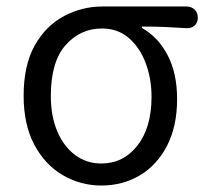

<svg xmlns="http://www.w3.org/2000/svg" viewBox="-20 -560 644 593"><path d="M293 13Q229 13 174 -19Q119 -51 86 -113Q53 -175 53 -264Q53 -359 87.5 -420Q122 -481 178 -510.5Q234 -540 297 -540H556Q571 -540 581 -530.5Q591 -521 591 -505Q591 -490 581 -481Q571 -472 556 -473Q522 -475 492.5 -476.5Q463 -478 418 -478V-474Q469 -445 498 -389Q527 -333 527 -254Q527 -170 496 -110Q465 -50 412 -18.5Q359 13 293 13ZM293 -55Q361 -55 404.5 -110.5Q448 -166 448 -261Q448 -317 430 -365Q412 -413 378 -442.5Q344 -472 295 -472Q228 -472 182.5 -420.5Q137 -369 137 -264Q137 -200 157.5 -153Q178 -106 213 -80.5Q248 -55 293 -55Z"/></svg>

Font: Chiron GoRound TC N
Style: Regular
Weight: 350
Designer: Ryoko NISHIZUKA 西塚涼子 (kana, bopomofo & ideographs); Paul D. Hunt (Latin, Greek & Cyrillic); Sandoll Communications 산돌커뮤니
Foundry: Adobe
Version: Version 1.000;hotconv 1.1.1;makeotfexe 2.6.0